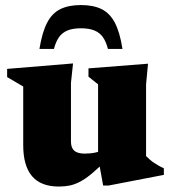

<svg xmlns="http://www.w3.org/2000/svg" viewBox="-20 -704 658 740"><path d="M253.5 -160.5Q253.5 -142.5 259.2 -132Q265 -121.5 277 -116.8Q289 -112 307.5 -112Q329.5 -112 348.5 -116.2Q367.5 -120.5 383.5 -129.5L402 -98.5Q364.5 -61 337.5 -38Q310.5 -15 288.8 -3.8Q267 7.5 247.8 11.2Q228.5 15 207 15Q137.5 15 103.5 -25Q69.5 -65 69.5 -144.5V-370.5L7.5 -407V-438.5L261.5 -459.5L253.5 -384.5ZM377.5 11 358 -97V-379L321 -408.5V-440.5L550.5 -458.5L543 -379V-102.5Q549 -96.5 556.5 -89.8Q564 -83 573 -77Q582 -71 591.5 -65.5Q601 -60 611.5 -55.5V-30L399 11ZM292 -595Q260.5 -595 240 -586.5Q219.5 -578 207.2 -560.5Q195 -543 188 -515.5H132Q142.5 -580 161.8 -616.8Q181 -653.5 212.8 -669Q244.5 -684.5 292 -684.5Q339.5 -684.5 371.2 -669Q403 -653.5 422.5 -616.8Q442 -580 452 -515.5H396Q389 -543 376.8 -560.5Q364.5 -578 344 -586.5Q323.5 -595 292 -595Z"/></svg>

Font: Newsreader 16pt 16pt ExtraBold
Style: Regular
Weight: 800
Version: Version 1.003